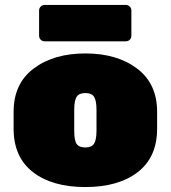

<svg xmlns="http://www.w3.org/2000/svg" viewBox="-20 -746 690 776"><path d="M35 -294Q35 -408 116 -469Q197 -530 325 -530Q453 -530 534 -469Q615 -408 615 -294V-226Q615 -111 537 -50.5Q459 10 325 10Q191 10 113 -50.5Q35 -111 35 -226ZM370 -302Q370 -340 360 -355Q350 -370 325 -370Q300 -370 290 -355Q280 -340 280 -302V-218Q280 -178 290 -164Q300 -150 325 -150Q350 -150 360 -165Q370 -180 370 -218ZM161 -726H488Q498 -726 504.5 -719.5Q511 -713 511 -703V-602Q511 -592 504.5 -585.5Q498 -579 488 -579H161Q151 -579 144.5 -585.5Q138 -592 138 -602V-703Q138 -713 144.5 -719.5Q151 -726 161 -726Z"/></svg>

Font: Rubik One
Style: Regular
Weight: 400
Designer: Hubert and Fischer with Elvire Volk Leonovitch
Foundry: Hubert and Fischer with Elvire Volk Leonovitch
Version: Version 1.001